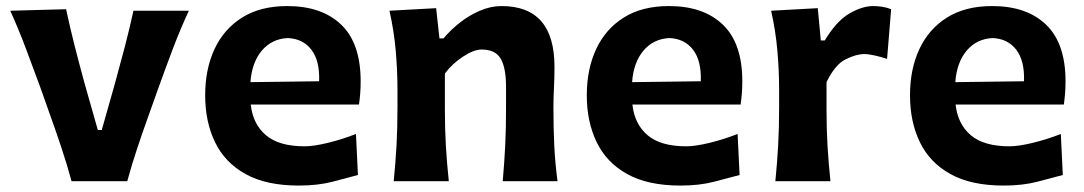

<svg xmlns="http://www.w3.org/2000/svg" viewBox="-20 -586 3505 621"><path d="M211.4 0Q197.3 -52.2 179.7 -105.2Q162.1 -158.2 144 -208.5L109.4 -306.2Q86.9 -367.2 63.7 -429Q40.5 -490.7 13.2 -551.3L193.8 -556.2Q206.5 -496.1 221.7 -436.8Q236.8 -377.4 253.4 -316.9L296.4 -165.5H309.1L352.1 -317.4Q369.1 -378.9 384.3 -437Q399.4 -495.1 411.6 -551.3H590.8Q562.5 -490.2 539.1 -428.2Q515.6 -366.2 493.7 -305.2L458.5 -206.5Q439.9 -154.8 422.9 -103.5Q405.8 -52.2 391.6 0Z M946.8 14.2Q840.8 14.2 773.9 -23.2Q707 -60.5 675.3 -126.5Q643.6 -192.4 643.6 -277.8Q643.6 -362.3 673.8 -427.2Q704.1 -492.2 763.2 -529.3Q822.3 -566.4 909.2 -566.4Q1021 -566.4 1083.7 -506.1Q1146.5 -445.8 1146.5 -323.2Q1146.5 -300.8 1145 -283Q1143.6 -265.1 1141.1 -248H791Q797.9 -184.6 840.1 -148.7Q882.3 -112.8 965.3 -112.8Q995.6 -112.8 1042.7 -124.5Q1089.8 -136.2 1131.3 -152.8L1137.7 -20Q1103.5 -10.7 1055.7 1.7Q1007.8 14.2 946.8 14.2ZM1012.2 -323.2Q1014.6 -389.2 987.3 -425Q960 -460.9 910.6 -462.9Q859.4 -460.4 827.1 -422.6Q794.9 -384.8 790 -320.3Z M1253.4 0Q1259.3 -59.6 1262.5 -115.2Q1265.6 -170.9 1265.6 -239.7V-294.4Q1265.6 -356.9 1260 -421.4Q1254.4 -485.8 1239.7 -551.3L1390.6 -559.6L1401.4 -461.9H1414.6Q1437 -488.8 1467.3 -512.7Q1497.6 -536.6 1532.5 -551.5Q1567.4 -566.4 1602.1 -566.4Q1773.4 -566.4 1773.4 -370.1Q1773.4 -334.5 1771.7 -300.8Q1770 -267.1 1770 -239.7Q1770 -170.9 1772.7 -115.2Q1775.4 -59.6 1783.2 0H1606Q1611.3 -59.6 1614 -114.3Q1616.7 -168.9 1616.7 -231.4V-305.7Q1616.7 -366.2 1599.6 -396Q1582.5 -425.8 1537.6 -425.8Q1512.7 -425.8 1477.5 -402.8Q1442.4 -379.9 1418.9 -348.1V-231.4Q1418.9 -168.9 1422.1 -114.3Q1425.3 -59.6 1431.6 0Z M2181.2 14.2Q2075.2 14.2 2008.3 -23.2Q1941.4 -60.5 1909.7 -126.5Q1877.9 -192.4 1877.9 -277.8Q1877.9 -362.3 1908.2 -427.2Q1938.5 -492.2 1997.6 -529.3Q2056.6 -566.4 2143.6 -566.4Q2255.4 -566.4 2318.1 -506.1Q2380.9 -445.8 2380.9 -323.2Q2380.9 -300.8 2379.4 -283Q2377.9 -265.1 2375.5 -248H2025.4Q2032.2 -184.6 2074.5 -148.7Q2116.7 -112.8 2199.7 -112.8Q2230 -112.8 2277.1 -124.5Q2324.2 -136.2 2365.7 -152.8L2372.1 -20Q2337.9 -10.7 2290 1.7Q2242.2 14.2 2181.2 14.2ZM2246.6 -323.2Q2249 -389.2 2221.7 -425Q2194.3 -460.9 2145 -462.9Q2093.8 -460.4 2061.5 -422.6Q2029.3 -384.8 2024.4 -320.3Z M2487.8 0Q2493.7 -59.6 2496.8 -115.2Q2500 -170.9 2500 -239.7V-294.4Q2500 -356.9 2494.4 -421.4Q2488.8 -485.8 2474.1 -551.3L2625 -559.6L2634.8 -455.1H2647.5Q2685.5 -518.1 2727.1 -542.2Q2768.6 -566.4 2804.2 -566.4Q2816.9 -566.4 2832.5 -564.2Q2848.1 -562 2862.3 -556.2L2849.1 -395.5Q2830.1 -401.9 2809.6 -406.5Q2789.1 -411.1 2774.9 -411.1Q2749 -411.1 2714.8 -394Q2680.7 -377 2653.3 -320.3V-231.4Q2653.3 -168.9 2656.5 -114.3Q2659.7 -59.6 2666 0Z M3226.6 14.2Q3120.6 14.2 3053.7 -23.2Q2986.8 -60.5 2955.1 -126.5Q2923.3 -192.4 2923.3 -277.8Q2923.3 -362.3 2953.6 -427.2Q2983.9 -492.2 3043 -529.3Q3102.1 -566.4 3189 -566.4Q3300.8 -566.4 3363.5 -506.1Q3426.3 -445.8 3426.3 -323.2Q3426.3 -300.8 3424.8 -283Q3423.3 -265.1 3420.9 -248H3070.8Q3077.6 -184.6 3119.9 -148.7Q3162.1 -112.8 3245.1 -112.8Q3275.4 -112.8 3322.5 -124.5Q3369.6 -136.2 3411.1 -152.8L3417.5 -20Q3383.3 -10.7 3335.4 1.7Q3287.6 14.2 3226.6 14.2ZM3292 -323.2Q3294.4 -389.2 3267.1 -425Q3239.7 -460.9 3190.4 -462.9Q3139.2 -460.4 3106.9 -422.6Q3074.7 -384.8 3069.8 -320.3Z"/></svg>

Font: Pinar DS1 Bold
Style: Regular
Weight: 700
Designer: Amin Abedi
Version: Version 3.000